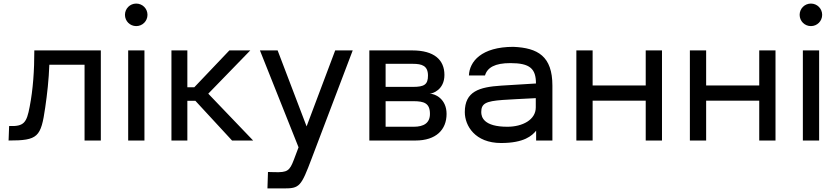

<svg xmlns="http://www.w3.org/2000/svg" viewBox="-20 -786 4677 1074"><path d="M544 -504H172C172 -392 165 -287 146 -189C129 -99 114 -78 31 -81L28 0C193 0 209 -19 233 -185C244 -260 253 -341 256 -424H453V0H544Z M742 -640C777 -640 805 -668 805 -703C805 -738 777 -766 742 -766C707 -766 679 -738 679 -703C679 -668 707 -640 742 -640ZM788 0V-504H697V0Z M1396 0 1145 -262 1380 -504H1263L1067 -298H1028V-504H939V0H1028V-222H1073L1278 0Z M1567 268C1656 268 1664 258 1724 99L1953 -504H1855L1695 -79L1533 -504H1434L1650 38L1624 107C1600 170 1588 179 1515 177L1479 176L1476 268Z M2304 0C2420 0 2478 -61 2478 -149C2478 -231 2416 -262 2383 -262C2399 -262 2466 -283 2466 -367C2466 -451 2409 -504 2286 -504H2046V0ZM2137 -429H2289C2341 -429 2374 -418 2374 -363C2374 -313 2353 -300 2290 -300H2137ZM2137 -220H2292C2352 -220 2385 -209 2385 -149C2385 -98 2351 -77 2294 -77H2137Z M2783 14C2913 14 2957 -28 2979 -55V0H3070V-307C3070 -472 2988 -518 2852 -524C2672 -524 2606 -441 2603 -364H2693C2706 -408 2748 -433 2835 -433C2944 -433 2978 -402 2978 -319L2783 -307C2661 -299 2580 -275 2580 -159C2580 -83 2637 14 2783 14ZM2818 -77C2686 -77 2672 -131 2672 -159C2672 -207 2697 -220 2793 -227C2811 -228 2908 -234 2977 -237V-185C2977 -116 2903 -77 2818 -77Z M3295 0V-223H3592V0H3683V-504H3592V-308H3295V-504H3204V0Z M3930 0V-223H4227V0H4318V-504H4227V-308H3930V-504H3839V0Z M4516 -640C4551 -640 4579 -668 4579 -703C4579 -738 4551 -766 4516 -766C4481 -766 4453 -738 4453 -703C4453 -668 4481 -640 4516 -640ZM4562 0V-504H4471V0Z"/></svg>

Font: Hibana SubMedium
Style: Regular
Weight: 500
Width: 6
Designer: pygmalion
Foundry: ybstudio
Version: Version 0.930;hotconv 1.0.109;makeotfexe 2.5.65596